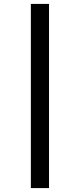

<svg xmlns="http://www.w3.org/2000/svg" viewBox="-20 -818 409 983"><path d="M231 145H138V-798H231Z"/></svg>

Font: IBM Plex Sans JP Medium
Style: Regular
Weight: 500
Designer: Mike Abbink; Paul van der Laan; Pieter van Rosmalen; Wujin Sim; Yejin Wi; Jinhee Kim; Boomi Park; Yona Kim; Kichan Ma
Foundry: Sandoll Inc.
Version: Version 1.001